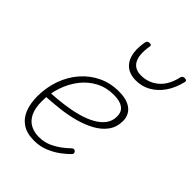

<svg xmlns="http://www.w3.org/2000/svg" viewBox="-242 -952 1088 1088"><g transform="rotate(45 301.5 -408.5)"><path d="M233 19Q173 19 136.5 -6.5Q100 -32 84 -75Q68 -118 68 -172Q68 -243 90.5 -306.5Q113 -370 155 -418Q197 -466 253 -492.5Q309 -519 375 -519Q424 -519 454 -505Q484 -491 497.5 -468Q511 -445 511 -418Q511 -368 485.5 -332.5Q460 -297 416.5 -273Q373 -249 319.5 -234.5Q266 -220 208.5 -213.5Q151 -207 96 -204L106 -238Q157 -241 208.5 -247.5Q260 -254 307 -266.5Q354 -279 390.5 -299Q427 -319 448 -346.5Q469 -374 469 -411Q469 -449 443 -467Q417 -485 370 -485Q310 -485 261.5 -459.5Q213 -434 178.5 -389.5Q144 -345 125 -288.5Q106 -232 106 -170Q106 -116 122.5 -81.5Q139 -47 169 -31Q199 -15 236 -15Q279 -15 312 -30Q345 -45 371.5 -65Q398 -85 416 -103Q422 -108 427 -107.5Q432 -107 437 -103Q441 -100 443 -93.5Q445 -87 439 -80Q420 -60 389.5 -37Q359 -14 319 2.5Q279 19 233 19ZM400 -630Q330 -630 299 -679.5Q268 -729 284 -820Q286 -828 291 -832Q296 -836 306 -836Q315 -836 318 -832Q321 -828 319 -820Q307 -747 327.5 -709Q348 -671 400 -671Q460 -671 504.5 -709Q549 -747 565 -820Q567 -828 572 -832Q577 -836 588 -836Q596 -836 600 -832Q604 -828 602 -820Q588 -760 558 -717.5Q528 -675 487.5 -652.5Q447 -630 400 -630Z"/></g></svg>

Font: Playwrite BE VLG Thin
Style: Regular
Weight: 250
Designer: Veronika Burian, José Scaglione
Foundry: TypeTogether
Version: Version 1.002